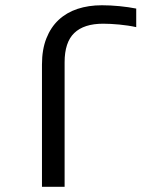

<svg xmlns="http://www.w3.org/2000/svg" viewBox="-20 -717 590 737"><path d="M502.9 -684.1V-612.8Q487.8 -616.2 471.2 -618.7Q454.6 -621.1 437.7 -622.8Q420.9 -624.5 405 -625.2Q389.2 -626 376 -626Q302.2 -626 265.1 -590.3Q228 -554.7 228 -478V0H141.1V-469.2Q141.1 -526.9 158 -569.6Q174.8 -612.3 205.1 -640.6Q235.4 -668.9 277.6 -682.9Q319.8 -696.8 371.1 -696.8Q403.3 -696.8 438.5 -693.4Q473.6 -689.9 502.9 -684.1Z"/></svg>

Font: Code New Roman
Style: Regular
Weight: 400
Monospace: yes
Designer: Sam Radian
Foundry: Code New Roman
Version: Version 2.00 November 29, 2014